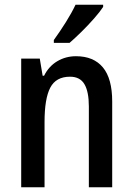

<svg xmlns="http://www.w3.org/2000/svg" viewBox="-20 -786 557 806"><path d="M299 -550Q373 -550 412 -503Q451 -456 451 -360V0H353V-339Q353 -401 334.5 -432.5Q316 -464 274 -464Q215 -464 191 -418Q167 -372 167 -274V0H69V-540H147L159 -468H165Q185 -508 220.5 -529Q256 -550 299 -550ZM413 -757Q400 -737 375 -708.5Q350 -680 322 -652.5Q294 -625 272 -606H206V-618Q232 -654 256.5 -693Q281 -732 297 -766H413Z"/></svg>

Font: Noto Sans Ethiopic Condensed Medium
Style: Regular
Weight: 500
Width: 3
Designer: Monotype Design Team
Foundry: Monotype Imaging Inc.
Version: Version 2.102; ttfautohint (v1.8.4.7-5d5b)